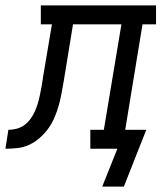

<svg xmlns="http://www.w3.org/2000/svg" viewBox="-76 -550 597 710"><path d="M382 140H302L358 0H258V-70H308L373 -460H194L160 -252Q156 -230 152 -207.5Q148 -185 142 -163Q136 -141 127 -119Q118 -97 104.5 -77.5Q91 -58 72.5 -41.5Q54 -25 33 -15Q12 -5 -11 -2.5Q-34 0 -56 0L-45 -70Q-30 -70 -14.5 -74Q1 -78 14 -87.5Q27 -97 36.5 -110Q46 -123 52.5 -137.5Q59 -152 63.5 -166.5Q68 -181 71 -196Q74 -211 77 -226Q80 -241 82 -256Q82 -258 82.5 -260Q83 -262 83 -264L116 -460H75V-530H501V-460H451L387 -70H465Z"/></svg>

Font: Iosevka Curly Slab Oblique
Style: Regular
Weight: 400
Italic angle: -9°
Monospace: yes
Designer: Belleve Invis
Foundry: Belleve Invis
Version: Version 11.1.0; ttfautohint (v1.8.3)